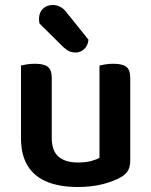

<svg xmlns="http://www.w3.org/2000/svg" viewBox="-20 -734 605 768"><path d="M64 -181V-472Q72 -474 87 -476.5Q102 -479 120 -479Q155 -479 171 -467Q187 -455 187 -422V-183Q187 -130 214.5 -107Q242 -84 291 -84Q323 -84 345 -90Q367 -96 378 -103V-472Q386 -474 401.5 -476.5Q417 -479 434 -479Q469 -479 485 -467Q501 -455 501 -422V-93Q501 -70 493.5 -54.5Q486 -39 465 -26Q436 -9 391.5 2.5Q347 14 290 14Q221 14 170 -6Q119 -26 91.5 -69.5Q64 -113 64 -181ZM234 -545 138 -640Q137 -644 136.5 -649.5Q136 -655 136 -658Q136 -684 151.5 -699Q167 -714 191 -714Q206 -714 219.5 -707.5Q233 -701 244 -687L334 -575Q331 -550 316 -537Q301 -524 283 -524Q267 -524 256 -529.5Q245 -535 234 -545Z"/></svg>

Font: Baloo Bhaijaan 2 SemiBold
Style: Regular
Weight: 600
Designer: Sanskriti Dholi, Noopur Datye and Ek Type
Foundry: Ek Type
Version: Version 1.700